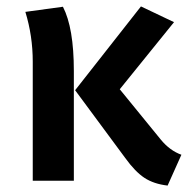

<svg xmlns="http://www.w3.org/2000/svg" viewBox="-20 -563 585 598"><path d="M522 -494 353 -285 481 -128Q509 -94 545 -81L502 15Q459 10 430 -9Q401 -28 370 -71L214 -282L419 -543ZM176 -542Q210 -476 210 -342V0H82V-371Q82 -451 59 -526Z"/></svg>

Font: FiraGO Medium
Style: Regular
Weight: 500
Designer: bBox Type
Foundry: bBox Type GmbH
Version: Version 1.001;PS 001.001;hotconv 1.0.88;makeotf.lib2.5.64775